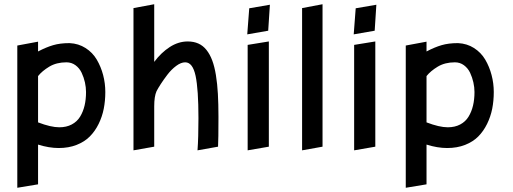

<svg xmlns="http://www.w3.org/2000/svg" viewBox="-20 -699 2403 899"><path d="M305.2 -497.1Q261.2 -497.1 228.8 -487.5Q196.3 -478 158.2 -458V-503.9L61 -485.8V180.2L158.2 164.1V-22Q209.5 -5.9 254.9 -5.9Q301.3 -5.9 338.6 -20.5Q376 -35.2 400.6 -60.1Q425.3 -85 441.9 -118.9Q458.5 -152.8 465.8 -189.9Q473.1 -227.1 473.1 -268.1Q473.1 -308.6 462.9 -347.7Q452.6 -386.7 433.1 -419.9Q413.6 -453.1 380.6 -474.1Q347.7 -495.1 306.2 -497.1ZM257.8 -103Q218.3 -103 158.2 -126V-342.8Q177.2 -366.7 210.9 -387Q244.6 -407.2 291 -407.2Q314.9 -407.2 333.5 -393.6Q352.1 -379.9 362.3 -358.2Q372.6 -336.4 377.7 -313.2Q382.8 -290 382.8 -268.1Q382.8 -233.4 376 -204.6Q369.1 -175.8 355 -152.6Q340.8 -129.4 315.9 -116.2Q291 -103 257.8 -103Z M702.1 -201.2Q702.1 -247.6 712.9 -272Q720.2 -286.1 732.7 -305.4Q745.1 -324.7 763.9 -349.4Q782.7 -374 805.2 -390.6Q827.6 -407.2 847.2 -407.2Q882.3 -407.2 895.8 -343.8Q909.2 -280.3 909.2 -146Q909.2 -54.7 904.8 4.9L1001 -12.2Q1002.9 -44.4 1002.9 -151.9Q1002.9 -212.4 1000.2 -259.5Q997.6 -306.6 991 -347.2Q984.4 -387.7 973.6 -416.3Q962.9 -444.8 946.8 -465.1Q930.7 -485.4 908.9 -495.1Q887.2 -504.9 858.9 -504.9Q815.4 -504.9 774.9 -478.8Q734.4 -452.6 702.1 -409.2V-679.2L605 -661.1V4.9L702.1 -12.2Z M1243.7 -676.8 1147 -660.2 1137.7 -538.1 1235.8 -555.2ZM1139.6 -488.8V4.9L1238.8 -12.2V-504.9Z M1394.5 -661.1V4.9L1490.2 -12.2V-679.2Z M1742.2 -676.8 1645.5 -660.2 1636.2 -538.1 1734.4 -555.2ZM1638.2 -488.8V4.9L1737.3 -12.2V-504.9Z M2124 -497.1Q2080.1 -497.1 2047.6 -487.5Q2015.1 -478 1977.1 -458V-503.9L1879.9 -485.8V180.2L1977.1 164.1V-22Q2028.3 -5.9 2073.7 -5.9Q2120.1 -5.9 2157.5 -20.5Q2194.8 -35.2 2219.5 -60.1Q2244.1 -85 2260.7 -118.9Q2277.3 -152.8 2284.7 -189.9Q2292 -227.1 2292 -268.1Q2292 -308.6 2281.7 -347.7Q2271.5 -386.7 2252 -419.9Q2232.4 -453.1 2199.5 -474.1Q2166.5 -495.1 2125 -497.1ZM2076.7 -103Q2037.1 -103 1977.1 -126V-342.8Q1996.1 -366.7 2029.8 -387Q2063.5 -407.2 2109.9 -407.2Q2133.8 -407.2 2152.3 -393.6Q2170.9 -379.9 2181.2 -358.2Q2191.4 -336.4 2196.5 -313.2Q2201.7 -290 2201.7 -268.1Q2201.7 -233.4 2194.8 -204.6Q2188 -175.8 2173.8 -152.6Q2159.7 -129.4 2134.8 -116.2Q2109.9 -103 2076.7 -103Z"/></svg>

Font: Comic Neue Angular
Style: Bold
Weight: 700
Designer: Craig Rozynski
Foundry: Craig Rozynski
Version: Version 2.003